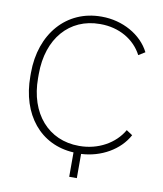

<svg xmlns="http://www.w3.org/2000/svg" viewBox="-91 -783 842 992"><g transform="rotate(10 329.5 -287.0)"><path d="M340 135H380V8C484 3 579 -51 623 -133L591 -154C549 -80 462 -31 364 -31H361C201 -31 93 -154 93 -339V-361C93 -547 200 -670 360 -670H363C460 -670 542 -623 582 -546L616 -567C573 -653 472 -709 363 -709H360C179 -709 52 -566 52 -359V-342C52 -140 166 -2 340 7Z"/></g></svg>

Font: Fixel Text ExtraLight
Style: Regular
Weight: 200
Width: 4
Designer: AlfaBravo + MacPaw
Foundry: Kyrylo Tkachov, Marchela Mozhyna, Serhii Makarenko, Maria Weinstein, Zakhar Kryvoshyya
Version: Version 1.211